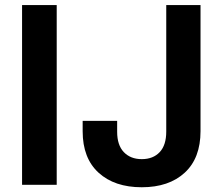

<svg xmlns="http://www.w3.org/2000/svg" viewBox="-20 -748 901 777"><path d="M209.5 -727.5V0H69.3V-727.5ZM553.7 9.8Q443.4 9.8 378.9 -49.1Q314.5 -107.9 314.5 -216.8V-258.8H454.1V-214.8Q454.1 -160.6 481.2 -132.3Q508.3 -104 553.7 -104Q599.6 -104 626.2 -132.3Q652.8 -160.6 652.8 -215.3V-727.5H791.5V-217.3Q791.5 -107.9 727.5 -49.1Q663.6 9.8 553.7 9.8Z"/></svg>

Font: Inter
Style: 650
Weight: 650
Designer: Rasmus Andersson
Foundry: rsms
Version: Version 4.001;git-66647c0bb